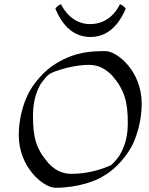

<svg xmlns="http://www.w3.org/2000/svg" viewBox="-20 -889 707 909"><path d="M575.2 -848.1C566.9 -858.9 560.1 -864.3 547.9 -869.1C537.1 -846.2 497.1 -774.9 406.7 -774.9C323.7 -774.9 281.7 -842.3 269 -869.1C256.8 -864.3 250 -858.9 242.2 -848.1C284.2 -746.1 346.2 -713.9 409.2 -713.9C515.1 -713.9 561 -814 575.2 -848.1ZM479 -647C410.2 -647 337.9 -644 246.1 -588.9C187 -554.2 132.8 -486.8 111.8 -440.9C86.9 -390.1 68.8 -319.8 68.8 -250C68.8 -95.2 187 0 242.2 0C351.1 0 440.9 -34.2 475.1 -59.1C534.2 -92.8 586.9 -160.2 608.9 -207C632.8 -257.8 650.9 -328.1 650.9 -397.9C650.9 -553.2 534.2 -647 479 -647ZM231 -546.9C258.8 -559.1 335.9 -582 400.9 -582C446.8 -582 481.9 -562 513.2 -528.8C570.8 -460.9 585 -403.8 585 -308.1C585 -255.9 577.1 -208 548.8 -158.2C540 -142.1 523.9 -124 505.9 -106.9C457 -85 390.1 -65.9 318.8 -65.9C272.9 -65.9 237.8 -85 208 -118.2C148.9 -186 136.2 -243.2 136.2 -338.9C136.2 -391.1 144 -439.9 170.9 -488.8C185.1 -507.8 203.1 -537.1 231 -546.9Z"/></svg>

Font: Pierce
Style: Roman
Weight: 500
Version: Version 0.2.0